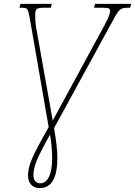

<svg xmlns="http://www.w3.org/2000/svg" viewBox="-20 -734 699 994"><path d="M659 -714 654 -694H645Q622 -694 611 -689.5Q600 -685 589.5 -670.5Q579 -656 558 -616L260 -71Q277 31 277 83Q277 240 185 240Q159 240 142 223Q125 206 125 173Q125 137 145.5 88.5Q166 40 232 -76L138 -617Q131 -659 127 -672.5Q123 -686 116.5 -690Q110 -694 92 -694H81L86 -714H248L243 -694H208Q178 -694 170 -687Q162 -680 162 -654Q162 -621 167 -592L253 -110L523 -607Q550 -658 550 -675Q550 -688 542 -691Q534 -694 501 -694H467L472 -714ZM250 84Q250 26 239 -37Q188 54 170.5 96.5Q153 139 153 171Q153 193 162.5 204Q172 215 188 215Q217 215 233.5 181Q250 147 250 84Z"/></svg>

Font: Noto Serif NarrowThin
Style: Italic
Weight: 250
Width: 4
Italic angle: -12°
Designer: Monotype Design Team
Foundry: Monotype Imaging Inc.
Version: Version 1.001